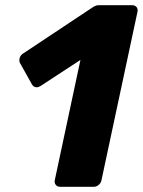

<svg xmlns="http://www.w3.org/2000/svg" viewBox="-20 -720 550 740"><path d="M212 0Q201 0 195 -7.5Q189 -15 191 -25L290 -489L137 -389Q126 -382 117 -384Q108 -386 103 -395L56 -479Q53 -488 56.5 -498.5Q60 -509 71 -515L339 -693Q346 -697 350.5 -698.5Q355 -700 363 -700H489Q500 -700 506 -693Q512 -686 510 -675L371 -25Q369 -15 360.5 -7.5Q352 0 341 0Z"/></svg>

Font: Rubik Light
Style: Bold Italic
Weight: 700
Italic angle: -12°
Version: Version 2.104